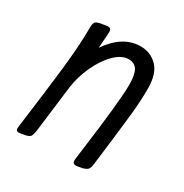

<svg xmlns="http://www.w3.org/2000/svg" viewBox="-117 -548 623 649"><g transform="rotate(30 194.5 -223.0)"><path d="M72 -416Q72 -436 76.5 -441.5Q81 -447 96 -450Q120 -454 122 -454Q131 -454 134 -449.5Q137 -445 136 -432L132 -376Q184 -451 253 -451Q292 -451 318.5 -424Q345 -397 345 -339Q345 -293 340.5 -248Q336 -203 326 -120L315 -30Q313 -11 307.5 -5.5Q302 0 289 4Q269 8 265 8Q256 8 253 3Q250 -2 252 -14L255 -38Q284 -254 284 -319Q284 -358 273.5 -375.5Q263 -393 239 -393Q213 -393 186 -366.5Q159 -340 139 -297Q119 -254 113 -208L91 -30Q88 -10 83.5 -4.5Q79 1 66 4Q46 8 42 8Q34 8 31.5 3.5Q29 -1 31 -13Q50 -154 61 -252Q72 -350 72 -416Z"/></g></svg>

Font: Farsan
Style: Regular
Weight: 400
Version: Version 1.001g;PS 1.001;hotconv 1.0.86;makeotf.lib2.5.63406 